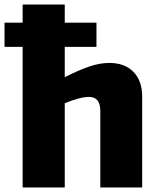

<svg xmlns="http://www.w3.org/2000/svg" viewBox="-46 -828 698 848"><path d="M-26 -728H54V-808H240V-728H380V-621H240V-487Q303 -519 349 -534.5Q395 -550 437 -550Q505 -550 543.5 -510.5Q582 -471 582 -401V0H397V-338Q397 -400 347 -400Q327 -400 299 -392.5Q271 -385 240 -372V0H54V-621H-26Z"/></svg>

Font: Encode Sans Narrow
Style: ExtraBold
Weight: 800
Designer: Pablo Impallari, Andres Torresi
Foundry: Pablo Impallari, Andres Torresi
Version: Version 1.000; ttfautohint (v1.00) -l 8 -r 50 -G 200 -x 14 -